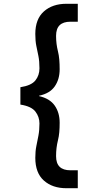

<svg xmlns="http://www.w3.org/2000/svg" viewBox="-20 -831 490 1017"><path d="M332 166Q258 166 212.5 125.5Q167 85 167 5Q167 -30 172.5 -57Q178 -84 183.5 -112.5Q189 -141 189 -177Q189 -212 167.5 -240Q146 -268 88 -277V-369Q146 -378 167.5 -405Q189 -432 189 -469Q189 -507 183.5 -534Q178 -561 172.5 -587.5Q167 -614 167 -651Q167 -730 212.5 -770.5Q258 -811 332 -811H392V-716H353Q315 -716 296 -697.5Q277 -679 277 -641Q277 -619 279.5 -599Q282 -579 287 -559Q292 -539 294 -515.5Q296 -492 296 -464Q296 -411 270 -373.5Q244 -336 187 -324V-322Q244 -309 270 -271.5Q296 -234 296 -181Q296 -153 294 -130.5Q292 -108 287 -88Q282 -68 279.5 -47.5Q277 -27 277 -4Q277 34 296 52.5Q315 71 353 71H392V166Z"/></svg>

Font: Rethink Sans SemiBold
Style: Regular
Weight: 600
Designer: The Rethink Sans project authors (Hans Thiessen). DM Sans designed by Colophon Foundry.
Foundry: Rethink Communications LLC
Version: Version 1.001